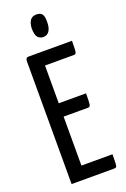

<svg xmlns="http://www.w3.org/2000/svg" viewBox="-169 -945 657 999"><g transform="rotate(-20 160.0 -446.0)"><path d="M44 0V-684Q44 -684 46.5 -692Q49 -700 61 -700H301Q301 -667 300 -652Q299 -637 296 -632Q293 -627 286 -627H125V-73H297Q297 -39 296 -23.5Q295 -8 292 -4Q289 0 281 0ZM55 -344V-418H276Q276 -372 274 -358Q272 -344 261 -344ZM167 -769Q148 -770 137 -783.5Q126 -797 126 -832Q127 -859 138 -875.5Q149 -892 173 -892Q196 -892 205 -879Q214 -866 213 -834Q213 -804 201.5 -786.5Q190 -769 167 -769Z"/></g></svg>

Font: Yanone Kaffeesatz
Style: Regular
Weight: 400
Designer: Yanone (Cyrillic: Daniel Pouzeot, Huerta Tipografica, and Cyreal)
Foundry: Yanone
Version: Version 2.003